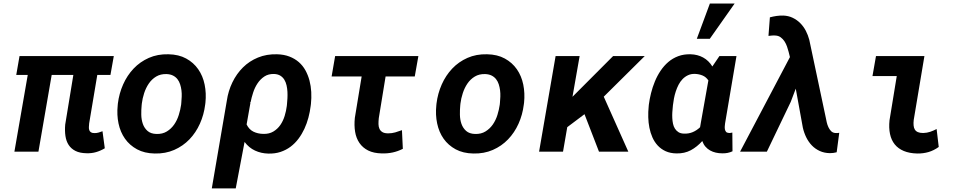

<svg xmlns="http://www.w3.org/2000/svg" viewBox="-20 -838 5322 1061"><path d="M590.3 -423.8H517.6L472.7 -156.2Q471.7 -145.5 471.2 -135.7Q470.7 -126 473.4 -118.7Q476.1 -111.3 482.7 -106.9Q489.3 -102.5 502.4 -102.5Q514.2 -102.5 524.7 -105.5Q535.2 -108.4 546.4 -112.8L559.1 -18.6Q535.2 -4.4 510.5 2.7Q485.8 9.8 458 8.8Q421.4 8.3 397.2 -3.9Q373 -16.1 359.4 -37.1Q345.7 -58.1 341.6 -86.7Q337.4 -115.2 340.3 -149.4L385.3 -423.8H265.6L192.4 0H59.6L133.3 -423.8H69.8L87.9 -528.3H608.9Z M631.3 -265.6Q638.2 -321.3 660.4 -371.3Q682.6 -421.4 718.3 -459Q753.9 -496.6 802.5 -518.1Q851.1 -539.6 910.6 -538.1Q967.8 -537.1 1008.8 -514.6Q1049.8 -492.2 1075.4 -455.3Q1101.1 -418.5 1110.8 -370.6Q1120.6 -322.8 1115.2 -270.5L1113.8 -259.8Q1106.9 -204.1 1084.7 -154.5Q1062.5 -105 1026.9 -67.9Q991.2 -30.8 942.6 -9.5Q894 11.7 835 10.3Q778.3 9.3 737.3 -12.9Q696.3 -35.2 670.7 -71.5Q645 -107.9 635 -155.5Q625 -203.1 630.4 -255.4ZM762.7 -255.4Q760.3 -231 760.7 -203.9Q761.2 -176.8 769.3 -153.6Q777.3 -130.4 795.2 -114.5Q813 -98.6 844.7 -97.7Q877.9 -96.7 902.1 -111.6Q926.3 -126.5 942.6 -150.1Q959 -173.8 968 -202.9Q977.1 -231.9 981 -259.8L981.9 -270Q983.4 -286.1 984.1 -304Q984.9 -321.8 982.7 -339.1Q980.5 -356.4 975.3 -372.3Q970.2 -388.2 960.7 -400.4Q951.2 -412.6 936.5 -420.2Q921.9 -427.7 900.9 -428.7Q867.2 -429.7 843 -415Q818.8 -400.4 802.5 -376.5Q786.1 -352.5 776.6 -323.2Q767.1 -293.9 763.7 -265.6Z M1696.8 -252.4Q1692.9 -220.2 1684.3 -188Q1675.8 -155.8 1662.1 -126.2Q1648.4 -96.7 1629.4 -71.3Q1610.4 -45.9 1585.7 -27.3Q1561 -8.8 1530.3 1.5Q1499.5 11.7 1462.4 10.7Q1422.9 9.8 1389.2 -5.9Q1355.5 -21.5 1331.5 -53.7L1282.7 203.1H1150.4L1233.4 -281.2Q1241.2 -335.4 1264.2 -382.8Q1287.1 -430.2 1322.5 -465.3Q1357.9 -500.5 1405.5 -520Q1453.1 -539.6 1510.7 -538.1Q1549.3 -537.1 1579.1 -525.6Q1608.9 -514.2 1631.1 -494.9Q1653.3 -475.6 1667.7 -449.5Q1682.1 -423.3 1690.2 -393.1Q1698.2 -362.8 1700 -329.6Q1701.7 -296.4 1698.2 -263.2ZM1565.9 -262.7Q1567.4 -277.3 1568.4 -295.2Q1569.3 -313 1568.4 -331.1Q1567.4 -349.1 1563.5 -366.5Q1559.6 -383.8 1551.3 -397.5Q1543 -411.1 1529.3 -419.7Q1515.6 -428.2 1495.1 -429.2Q1463.4 -430.2 1440.9 -415.3Q1418.5 -400.4 1403.1 -377.2Q1387.7 -354 1378.7 -325.9Q1369.6 -297.9 1364.7 -272.5L1360.8 -269H1363.8L1342.8 -150.4Q1356 -122.6 1380.1 -110.6Q1404.3 -98.6 1435.1 -98.1Q1467.3 -97.2 1490.5 -111.1Q1513.7 -125 1529.1 -147.2Q1544.4 -169.4 1553 -197.3Q1561.5 -225.1 1564.9 -252.4Z M2272 -415.5H2110.8L2073.2 -185.1Q2071.3 -167.5 2071.5 -152.3Q2071.8 -137.2 2077.1 -125.7Q2082.5 -114.3 2093.8 -107.7Q2105 -101.1 2125 -101.1Q2145.5 -101.1 2164.1 -106.4Q2182.6 -111.8 2201.2 -118.7L2206.1 -15.6Q2178.2 -1.5 2149.7 4.6Q2121.1 10.7 2089.8 9.8Q2044.9 8.8 2014.6 -6.3Q1984.4 -21.5 1966.3 -47.9Q1948.2 -74.2 1942.4 -109.6Q1936.5 -145 1940.9 -187L1978.5 -415.5H1812.5L1832 -528.3H2292Z M2392.1 -265.6Q2398.9 -321.3 2421.1 -371.3Q2443.4 -421.4 2479 -459Q2514.6 -496.6 2563.2 -518.1Q2611.8 -539.6 2671.4 -538.1Q2728.5 -537.1 2769.5 -514.6Q2810.5 -492.2 2836.2 -455.3Q2861.8 -418.5 2871.6 -370.6Q2881.3 -322.8 2876 -270.5L2874.5 -259.8Q2867.7 -204.1 2845.5 -154.5Q2823.2 -105 2787.6 -67.9Q2752 -30.8 2703.4 -9.5Q2654.8 11.7 2595.7 10.3Q2539.1 9.3 2498 -12.9Q2457 -35.2 2431.4 -71.5Q2405.8 -107.9 2395.8 -155.5Q2385.7 -203.1 2391.1 -255.4ZM2523.4 -255.4Q2521 -231 2521.5 -203.9Q2522 -176.8 2530 -153.6Q2538.1 -130.4 2555.9 -114.5Q2573.7 -98.6 2605.5 -97.7Q2638.7 -96.7 2662.8 -111.6Q2687 -126.5 2703.4 -150.1Q2719.7 -173.8 2728.8 -202.9Q2737.8 -231.9 2741.7 -259.8L2742.7 -270Q2744.1 -286.1 2744.9 -304Q2745.6 -321.8 2743.4 -339.1Q2741.2 -356.4 2736.1 -372.3Q2731 -388.2 2721.4 -400.4Q2711.9 -412.6 2697.3 -420.2Q2682.6 -427.7 2661.6 -428.7Q2627.9 -429.7 2603.8 -415Q2579.6 -400.4 2563.2 -376.5Q2546.9 -352.5 2537.4 -323.2Q2527.8 -293.9 2524.4 -265.6Z M3210 -207 3114.7 -135.3 3091.3 0H2959L3050.3 -528.3H3183.1L3143.6 -303.2L3196.3 -356L3368.2 -528.3H3543L3316.4 -303.7L3452.1 0H3290Z M4049.8 -528.3 3986.8 -156.2Q3985.8 -148.9 3985.1 -140.1Q3984.4 -131.3 3985.8 -123.5Q3987.3 -115.7 3991.9 -109.9Q3996.6 -104 4006.3 -103.5Q4011.7 -102.5 4016.6 -103.5Q4021.5 -104.5 4026.9 -105.5L4027.8 -2Q4002 10.3 3970.7 9.3Q3952.6 9.3 3935.5 5.4Q3918.5 1.5 3904.1 -6.6Q3889.6 -14.6 3878.4 -27.6Q3867.2 -40.5 3860.8 -58.6Q3832 -26.4 3797.4 -7.8Q3762.7 10.7 3718.3 9.8Q3684.1 9.3 3658.4 -2.4Q3632.8 -14.2 3614.7 -33.7Q3596.7 -53.2 3585.4 -78.6Q3574.2 -104 3568.6 -132.3Q3563 -160.6 3562.3 -190.4Q3561.5 -220.2 3564.5 -248L3565.4 -258.8Q3569.3 -290 3577.6 -323.2Q3585.9 -356.4 3598.9 -387.9Q3611.8 -419.4 3630.4 -447Q3648.9 -474.6 3673.1 -495.4Q3697.3 -516.1 3728 -527.6Q3758.8 -539.1 3796.4 -538.1Q3834.5 -537.1 3865.5 -520.3Q3896.5 -503.4 3916.5 -470.7L3955.6 -528.3ZM3697.8 -246.6Q3696.3 -233.4 3695.3 -217.8Q3694.3 -202.1 3695.1 -186Q3695.8 -169.9 3699 -154.5Q3702.1 -139.2 3709.7 -127.2Q3717.3 -115.2 3729.2 -107.7Q3741.2 -100.1 3759.8 -99.6Q3786.1 -98.6 3808.1 -107.9Q3830.1 -117.2 3848.6 -134.8Q3849.6 -140.6 3850.6 -146.2Q3851.6 -151.9 3852.5 -157.7L3894.5 -393.6Q3881.8 -412.6 3862.5 -420.7Q3843.3 -428.7 3820.3 -429.7Q3798.3 -430.2 3781.5 -422.1Q3764.6 -414.1 3751.7 -400.6Q3738.8 -387.2 3729.7 -369.6Q3720.7 -352.1 3714.4 -332.8Q3708 -313.5 3704.3 -293.7Q3700.7 -273.9 3698.7 -256.8ZM3902.8 -818.4H4039.6L3902.3 -623.5H3830.6Z M4217.8 0H4069.8L4345.2 -522.5L4337.9 -551.8Q4334.5 -565.4 4329.1 -580.8Q4323.7 -596.2 4315.2 -609.4Q4306.6 -622.6 4294.4 -631.6Q4282.2 -640.6 4265.6 -641.6Q4255.9 -642.6 4246.1 -641.6Q4236.3 -640.6 4226.6 -639.6L4234.4 -742.2Q4252.4 -747.1 4271 -749.8Q4289.6 -752.4 4308.1 -752Q4336.9 -751 4360.4 -739.7Q4383.8 -728.5 4402.1 -710.2Q4420.4 -691.9 4432.9 -668Q4445.3 -644 4452.1 -618.2L4543.5 -187Q4545.4 -176.3 4548.6 -162.4Q4551.8 -148.4 4557.6 -135.7Q4563.5 -123 4572.3 -113.8Q4581.1 -104.5 4595.2 -103Q4600.6 -102.1 4606.4 -102.8Q4612.3 -103.5 4617.7 -104L4603.5 3.4Q4594.2 5.9 4585 7.1Q4575.7 8.3 4565.9 8.3Q4534.7 7.8 4509.8 -3.7Q4484.9 -15.1 4466.3 -34.4Q4447.8 -53.7 4435.3 -79.1Q4422.9 -104.5 4416.5 -132.8L4377.4 -348.1L4349.6 -274.9Z M4820.8 -528.3H5088.4L5029.3 -175.3Q5027.3 -158.2 5028.6 -144.8Q5029.8 -131.3 5035.4 -122.1Q5041 -112.8 5052.2 -107.9Q5063.5 -103 5081.5 -103Q5102.1 -103.5 5120.1 -109.6Q5138.2 -115.7 5155.8 -125L5167.5 -25.9Q5140.1 -6.3 5111.1 2.2Q5082 10.7 5048.8 10.3Q5005.4 9.3 4974.4 -3.7Q4943.4 -16.6 4924.3 -40.3Q4905.3 -64 4898.2 -97.7Q4891.1 -131.3 4895.5 -173.3L4935.5 -417.5H4801.3Z"/></svg>

Font: Roboto Mono
Style: Bold Italic
Weight: 700
Designer: Google
Version: Version 2.000985; 2015; ttfautohint (v1.3)